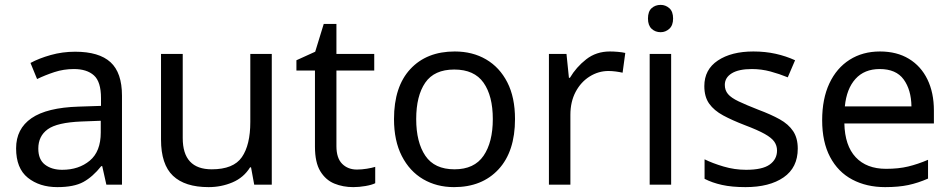

<svg xmlns="http://www.w3.org/2000/svg" viewBox="-20 -757 3899 787"><path d="M288 -545Q386 -545 433 -502Q480 -459 480 -365V0H416L399 -76H395Q360 -32 321.5 -11Q283 10 215 10Q142 10 94 -28.5Q46 -67 46 -149Q46 -229 109 -272.5Q172 -316 303 -320L394 -323V-355Q394 -422 365 -448Q336 -474 283 -474Q241 -474 203 -461.5Q165 -449 132 -433L105 -499Q140 -518 188 -531.5Q236 -545 288 -545ZM314 -259Q214 -255 175.5 -227Q137 -199 137 -148Q137 -103 164.5 -82Q192 -61 235 -61Q303 -61 348 -98.5Q393 -136 393 -214V-262Z M1094 -536V0H1022L1009 -71H1005Q979 -29 933 -9.5Q887 10 835 10Q738 10 689 -36.5Q640 -83 640 -185V-536H729V-191Q729 -63 848 -63Q937 -63 971.5 -113Q1006 -163 1006 -257V-536Z M1443 -62Q1463 -62 1484 -65.5Q1505 -69 1518 -73V-6Q1504 1 1478 5.5Q1452 10 1428 10Q1386 10 1350.5 -4.5Q1315 -19 1293 -55Q1271 -91 1271 -156V-468H1195V-510L1272 -545L1307 -659H1359V-536H1514V-468H1359V-158Q1359 -109 1382.5 -85.5Q1406 -62 1443 -62Z M2091 -269Q2091 -136 2023.5 -63Q1956 10 1841 10Q1770 10 1714.5 -22.5Q1659 -55 1627 -117.5Q1595 -180 1595 -269Q1595 -402 1662 -474Q1729 -546 1844 -546Q1917 -546 1972.5 -513.5Q2028 -481 2059.5 -419.5Q2091 -358 2091 -269ZM1686 -269Q1686 -174 1723.5 -118.5Q1761 -63 1843 -63Q1924 -63 1962 -118.5Q2000 -174 2000 -269Q2000 -364 1962 -418Q1924 -472 1842 -472Q1760 -472 1723 -418Q1686 -364 1686 -269Z M2480 -546Q2495 -546 2512.5 -544.5Q2530 -543 2543 -540L2532 -459Q2519 -462 2503.5 -464Q2488 -466 2474 -466Q2433 -466 2397 -443.5Q2361 -421 2339.5 -380.5Q2318 -340 2318 -286V0H2230V-536H2302L2312 -438H2316Q2342 -482 2383 -514Q2424 -546 2480 -546Z M2688 -737Q2708 -737 2723.5 -723.5Q2739 -710 2739 -681Q2739 -653 2723.5 -639Q2708 -625 2688 -625Q2666 -625 2651 -639Q2636 -653 2636 -681Q2636 -710 2651 -723.5Q2666 -737 2688 -737ZM2731 -536V0H2643V-536Z M3250 -148Q3250 -70 3192 -30Q3134 10 3036 10Q2980 10 2939.5 1Q2899 -8 2868 -24V-104Q2900 -88 2945.5 -74.5Q2991 -61 3038 -61Q3105 -61 3135 -82.5Q3165 -104 3165 -140Q3165 -160 3154 -176Q3143 -192 3114.5 -208Q3086 -224 3033 -244Q2981 -264 2944 -284Q2907 -304 2887 -332Q2867 -360 2867 -404Q2867 -472 2922.5 -509Q2978 -546 3068 -546Q3117 -546 3159.5 -536.5Q3202 -527 3239 -510L3209 -440Q3175 -454 3138 -464Q3101 -474 3062 -474Q3008 -474 2979.5 -456.5Q2951 -439 2951 -409Q2951 -387 2964 -371.5Q2977 -356 3007.5 -341.5Q3038 -327 3089 -307Q3140 -288 3176 -268Q3212 -248 3231 -219.5Q3250 -191 3250 -148Z M3587 -546Q3656 -546 3705.5 -516Q3755 -486 3781.5 -431.5Q3808 -377 3808 -304V-251H3441Q3443 -160 3487.5 -112.5Q3532 -65 3612 -65Q3663 -65 3702.5 -74.5Q3742 -84 3784 -102V-25Q3743 -7 3703 1.5Q3663 10 3608 10Q3532 10 3473.5 -21Q3415 -52 3382.5 -113.5Q3350 -175 3350 -264Q3350 -352 3379.5 -415Q3409 -478 3462.5 -512Q3516 -546 3587 -546ZM3586 -474Q3523 -474 3486.5 -433.5Q3450 -393 3443 -321H3716Q3715 -389 3684 -431.5Q3653 -474 3586 -474Z"/></svg>

Font: Noto Sans Lydian
Style: Regular
Weight: 400
Designer: Monotype Design Team
Foundry: Monotype Imaging Inc.
Version: Version 2.002; ttfautohint (v1.8.4.7-5d5b)